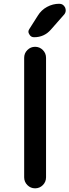

<svg xmlns="http://www.w3.org/2000/svg" viewBox="-20 -1022 369 1020"><path d="M108.4 -80.1V-714.8Q108.4 -739.3 125.5 -756.3Q142.6 -773.4 166.5 -773.4Q190.4 -773.4 207.5 -756.3Q224.6 -739.3 224.6 -714.8V-80.1Q224.6 -55.7 207.5 -38.6Q190.4 -21.5 166.5 -21.5Q142.6 -21.5 125.5 -38.6Q108.4 -55.7 108.4 -80.1ZM180.7 -938.5Q199.2 -968.8 230 -985.4Q260.7 -1002 294.9 -1002Q316.4 -1002 326.2 -981.4Q329.1 -973.6 329.1 -966.8Q329.1 -955.1 321.3 -945.3L250 -864.3Q214.8 -824.2 161.1 -824.2Q143.6 -824.2 135.7 -839.8Q130.9 -846.7 130.9 -853.5Q130.9 -861.3 136.7 -869.1Z"/></svg>

Font: Gen Jyuu GothicX Medium
Style: Regular
Weight: 500
Designer: Ryoko NISHIZUKA (kana &amp; ideographs); Paul D. Hunt (Latin, Greek &amp; Cyrillic); Wenlong ZHANG (bopomofo); Sandoll C
Version: Version 1.058.20140828